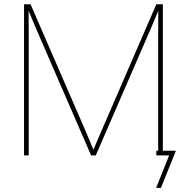

<svg xmlns="http://www.w3.org/2000/svg" viewBox="-20 -748 900 924"><path d="M95.7 0V-727.5H127L378.4 -148.4Q385.7 -131.8 392.8 -115.2Q399.9 -98.6 407 -81.5Q414.1 -64.5 421.1 -47.6Q428.2 -30.8 435.5 -13.7H423.8Q431.2 -30.8 438.2 -47.6Q445.3 -64.5 452.6 -81.5Q460 -98.6 467 -115.2Q474.1 -131.8 481.4 -148.4L732.4 -727.5H763.7V0H741.2V-554.7Q741.2 -574.2 741.2 -594Q741.2 -613.8 741.5 -633.8Q741.7 -653.8 741.7 -673.6Q741.7 -693.4 741.7 -712.9H748.5Q740.2 -692.9 731.9 -672.9Q723.6 -652.8 715.3 -633.1Q707 -613.3 698.5 -593.8Q689.9 -574.2 681.6 -554.7L440.9 0H418.5L177.7 -554.7Q169.4 -574.2 160.9 -593.8Q152.3 -613.3 144 -633.1Q135.7 -652.8 127.4 -672.9Q119.1 -692.9 110.8 -712.9H117.7Q117.7 -693.4 117.7 -673.6Q117.7 -653.8 117.9 -633.8Q118.2 -613.8 118.2 -594Q118.2 -574.2 118.2 -554.7V0ZM731.4 156.2 793.9 0H732.4V-22.5H826.7L754.4 156.2Z"/></svg>

Font: Inter 24pt Thin
Style: Regular
Weight: 250
Designer: Rasmus Andersson
Foundry: rsms
Version: Version 4.001;git-66647c0bb